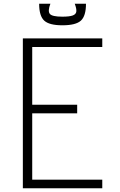

<svg xmlns="http://www.w3.org/2000/svg" viewBox="-20 -1005 640 1025"><path d="M102 0V-800H526V-754H121L152 -785V-425L121 -446H392V-400H121L152 -421V-25L131 -46H526V0ZM313 -870Q243 -870 216 -895Q189 -920 189 -985H249Q234 -946 246 -931Q258 -916 313 -916Q351 -916 368.5 -922.5Q386 -929 387.5 -944Q389 -959 379 -985H439Q439 -920 412 -895Q385 -870 313 -870Z"/></svg>

Font: Victor Mono Thin
Style: Regular
Weight: 100
Monospace: yes
Designer: Rune Bjørnerås
Version: Version 1.561;gftools[0.9.30]